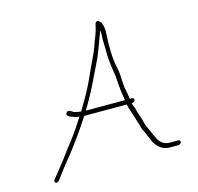

<svg xmlns="http://www.w3.org/2000/svg" viewBox="-94 -723 850 824"><g transform="rotate(-15 331.0 -310.5)"><path d="M618.7 -29C619.9 -34.3 616.3 -39 611 -39H572C543.9 -39 525.4 -59.3 519 -78C514.2 -87.9 508 -98.7 504.4 -110C498.8 -122.8 494.7 -128 490 -143L483 -169C479.6 -179 476.6 -189.2 472.9 -199L467 -221C464.2 -229 461.3 -236.7 458.3 -244L458.6 -245H461.6C466.8 -245 472.7 -249.7 473.9 -255C475.1 -260.3 471.5 -265 466.2 -265H455.2C454.3 -277.7 450.7 -297.7 448.3 -309C444.1 -321.3 446.1 -331 444.1 -347C443.4 -367.9 442.1 -386.8 438.5 -405C427.3 -446.6 427.2 -509.8 430.5 -561C432.2 -582.5 429.7 -594.5 423.3 -612C422.6 -612 421.4 -613.2 419.6 -615.5C414.2 -622.6 400.6 -630.5 396.3 -612L392.4 -595C386.9 -571.3 376.6 -551.6 369.1 -529C355.9 -488.9 334 -451.3 318.9 -415.5C296 -361.1 268.7 -314.4 239.4 -266C238.2 -266.7 237 -267 235.6 -267L224.1 -269C220.3 -269.7 215.8 -270.7 210.8 -272C202.3 -274.6 188.9 -291.7 178.2 -278C164.6 -260.7 204.1 -252.5 215.5 -249L227 -247C216.9 -231.7 208.4 -218.7 198.5 -203.5C172.8 -163.9 141.2 -128.9 115 -91C96.9 -66.3 73 -37.4 54.2 -14C44.8 -2 60.5 8 69.9 -4C94.5 -37.7 122.7 -73.1 149.5 -106C183.5 -150.2 217 -196.6 247.6 -245H436.6C440.1 -224.3 449.1 -205.8 454.7 -185L462.7 -159C466 -150.3 468.4 -142 469.9 -134C474.8 -118.3 479.8 -113.5 485.1 -100C488.4 -87.8 496 -77.9 499.2 -66C510.6 -44.1 530.3 -19 567.4 -19H606.4C611.7 -19 617.5 -23.7 618.7 -29ZM260.2 -265C265.5 -273.7 270.4 -282 275 -290L290.2 -317C314.9 -360.8 336 -409.3 359 -455C377.8 -492.2 391.3 -536.9 407.2 -577C407.5 -578.3 408.2 -580 409.4 -582C409.1 -580.7 409.2 -579.7 409.7 -579C410.1 -572.3 410.2 -565.3 409.8 -558C408.1 -536 410.1 -519 410.5 -496C408.5 -447 417.2 -411.4 422.4 -370C424.5 -331.3 427.5 -299 434.2 -265Z"/></g></svg>

Font: HoneyBee
Style: UltLitIt
Weight: 100
Foundry: Cannot Into Space Fonts
Version: Version 0.89